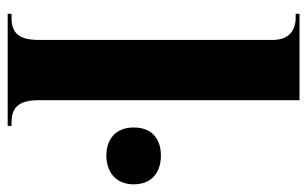

<svg xmlns="http://www.w3.org/2000/svg" viewBox="-170 -630 800 500"><g transform="rotate(90 230.0 -380.0)"><path d="M16 0H308V-10H300C265 -10 241 -23 241 -80V-760H16V-750H27C46 -750 84 -743 84 -690V-80C84 -23 60 -10 26 -10H16ZM385 -257C426 -257 460 -280 460 -328C460 -378 426 -399 385 -399C344 -399 312 -378 312 -328C312 -280 344 -257 385 -257Z"/></g></svg>

Font: Noto Serif Display Condensed ExtraBold
Style: Regular
Weight: 800
Width: 3
Designer: Monotype Design Team
Foundry: Monotype Imaging Inc.
Version: Version 2.009